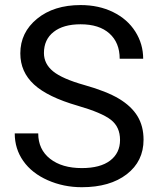

<svg xmlns="http://www.w3.org/2000/svg" viewBox="-20 -741 633 770"><path d="M292 -316.9Q171.4 -351.6 116.5 -402.1Q61.5 -452.6 61.5 -526.9Q61.5 -610.8 128.7 -665.8Q195.8 -720.7 303.2 -720.7Q376.5 -720.7 433.8 -692.4Q491.2 -664.1 522.7 -614.3Q554.2 -564.5 554.2 -505.4H460Q460 -569.8 418.9 -606.7Q377.9 -643.6 303.2 -643.6Q233.9 -643.6 195.1 -613Q156.2 -582.5 156.2 -528.3Q156.2 -484.9 193.1 -454.8Q230 -424.8 318.6 -399.9Q407.2 -375 457.3 -345Q507.3 -314.9 531.5 -274.9Q555.7 -234.9 555.7 -180.7Q555.7 -94.2 488.3 -42.2Q420.9 9.8 308.1 9.8Q234.9 9.8 171.4 -18.3Q107.9 -46.4 73.5 -95.2Q39.1 -144 39.1 -206.1H133.3Q133.3 -141.6 180.9 -104.2Q228.5 -66.9 308.1 -66.9Q382.3 -66.9 421.9 -97.2Q461.4 -127.4 461.4 -179.7Q461.4 -231.9 424.8 -260.5Q388.2 -289.1 292 -316.9Z"/></svg>

Font: Mardoto
Style: Regular
Weight: 400
Designer: Christian Robertson, Vahan Hovhannisyan
Foundry: Google
Version: Version 1.000